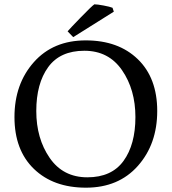

<svg xmlns="http://www.w3.org/2000/svg" viewBox="-20 -853 795 889"><path d="M378 16Q227 16 137 -71Q47 -158 47 -311Q47 -464 136.5 -565Q226 -666 377 -666Q528 -666 618 -579Q708 -492 708 -339Q708 -186 618.5 -85Q529 16 378 16ZM370.5 -618Q258 -618 203 -542Q148 -466 148 -339Q148 -212 210 -122Q272 -32 384.5 -32Q497 -32 552 -108Q607 -184 607 -311Q607 -438 545 -528Q483 -618 370.5 -618ZM501 -817 507 -799 319 -681 293 -708Q304 -721 355 -773.5Q406 -826 417 -833Q430 -833 459.5 -827.5Q489 -822 501 -817Z"/></svg>

Font: Buenard
Style: Regular
Weight: 400
Designer: Gustavo Ibarra
Foundry: FontFuror
Version: Version 1.001 2011